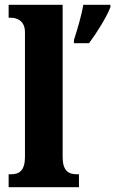

<svg xmlns="http://www.w3.org/2000/svg" viewBox="-20 -780 480 800"><path d="M16 0H309V-54H299C265 -54 241 -69 241 -126V-760H16V-706H27C44 -706 84 -698 84 -646V-126C84 -69 60 -54 27 -54H16ZM288 -613V-600H351C383 -643 424 -708 440 -750V-760H327C320 -716 301 -653 288 -613Z"/></svg>

Font: Noto Serif Devanagari Condensed ExtraBold
Style: Regular
Weight: 800
Width: 3
Designer: Universal Thirst, Indian Type Foundry and the Monotype Design Team
Foundry: Monotype Imaging Inc.
Version: Version 2.004